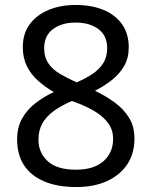

<svg xmlns="http://www.w3.org/2000/svg" viewBox="-20 -744 612 774"><path d="M285 -724Q348 -724 396 -704.5Q444 -685 471.5 -647Q499 -609 499 -553Q499 -510 480.5 -478Q462 -446 431 -421.5Q400 -397 363 -378Q407 -357 443 -330.5Q479 -304 500.5 -269Q522 -234 522 -185Q522 -125 493 -81.5Q464 -38 411.5 -14Q359 10 288 10Q211 10 157.5 -13Q104 -36 76.5 -78.5Q49 -121 49 -182Q49 -231 69.5 -267Q90 -303 124 -329Q158 -355 197 -373Q162 -393 133.5 -418.5Q105 -444 88.5 -477Q72 -510 72 -554Q72 -609 100 -646.5Q128 -684 176 -704Q224 -724 285 -724ZM135 -181Q135 -129 172 -94.5Q209 -60 286 -60Q359 -60 397.5 -94.5Q436 -129 436 -184Q436 -219 417.5 -245.5Q399 -272 365.5 -293Q332 -314 286 -331L270 -337Q226 -318 196 -296Q166 -274 150.5 -246Q135 -218 135 -181ZM284 -653Q229 -653 193.5 -626.5Q158 -600 158 -550Q158 -513 175.5 -488Q193 -463 223 -445.5Q253 -428 289 -412Q324 -427 351.5 -445Q379 -463 395.5 -488.5Q412 -514 412 -550Q412 -600 377 -626.5Q342 -653 284 -653Z"/></svg>

Font: Noto Sans Thai
Style: Regular
Weight: 400
Designer: Monotype Design Team
Foundry: Monotype Imaging Inc.
Version: Version 2.001